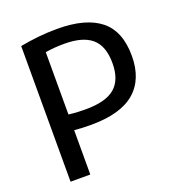

<svg xmlns="http://www.w3.org/2000/svg" viewBox="-135 -859 898 969"><g transform="rotate(-20 314.5 -374.0)"><path d="M79 0V-728.5Q127 -737.5 176 -742.8Q225 -748 279.5 -748Q431.5 -748 509.2 -686.2Q587 -624.5 587 -491.5Q587 -365.5 510.2 -299.8Q433.5 -234 274.5 -234Q251 -234 229.8 -235Q208.5 -236 185 -238V0ZM276 -317Q384.5 -317 433.5 -359Q482.5 -401 482.5 -490Q482.5 -582 434.5 -623.5Q386.5 -665 287.5 -665Q258.5 -665 233.8 -663Q209 -661 185 -657V-322.5Q207.5 -319.5 229.2 -318.2Q251 -317 276 -317Z"/></g></svg>

Font: Encode Sans SC Condensed Thin Medium
Style: Regular
Weight: 500
Version: Version 3.002